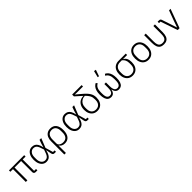

<svg xmlns="http://www.w3.org/2000/svg" viewBox="489 -2731 4894 4894"><g transform="rotate(-45 2936.0 -284.5)"><path d="M471 -462V-50H539V0H477Q446 0 430 -17.5Q414 -35 414 -61V-462H178V0H121V-462H26V-512H575V-462Z M1209 -50V0H1159Q1129 0 1113 -14Q1097 -28 1090 -64L1063 -201H1059Q1041 -125 1014.5 -78Q988 -31 950.5 -9.5Q913 12 860 12Q802 12 757 -20Q712 -52 686.5 -112Q661 -172 661 -256Q661 -340 686.5 -400Q712 -460 757 -492Q802 -524 860 -524Q913 -524 952 -503Q991 -482 1018 -435.5Q1045 -389 1061 -311H1064L1090 -405L1128 -512H1190L1090 -259L1151 -50ZM860 -39Q897 -39 923.5 -52.5Q950 -66 970.5 -98Q991 -130 1009 -186L1034 -256L1009 -331Q992 -386 971 -417.5Q950 -449 923 -461Q896 -473 860 -473Q804 -473 763 -425Q722 -377 722 -287V-225Q722 -135 763 -87Q804 -39 860 -39Z M1310 200V-279Q1310 -353 1334.5 -407.5Q1359 -462 1407 -493Q1455 -524 1524 -524Q1627 -524 1681.5 -455Q1736 -386 1736 -258Q1736 -128 1680 -58Q1624 12 1524 12Q1468 12 1428.5 -10.5Q1389 -33 1370 -66H1367V200ZM1512 -39Q1593 -39 1634 -88Q1675 -137 1675 -224V-288Q1675 -375 1635 -424Q1595 -473 1521 -473Q1448 -473 1407.5 -423.5Q1367 -374 1367 -283V-139Q1367 -109 1387.5 -86.5Q1408 -64 1441 -51.5Q1474 -39 1512 -39Z M2392 -50V0H2342Q2312 0 2296 -14Q2280 -28 2273 -64L2246 -201H2242Q2224 -125 2197.5 -78Q2171 -31 2133.5 -9.5Q2096 12 2043 12Q1985 12 1940 -20Q1895 -52 1869.5 -112Q1844 -172 1844 -256Q1844 -340 1869.5 -400Q1895 -460 1940 -492Q1985 -524 2043 -524Q2096 -524 2135 -503Q2174 -482 2201 -435.5Q2228 -389 2244 -311H2247L2273 -405L2311 -512H2373L2273 -259L2334 -50ZM2043 -39Q2080 -39 2106.5 -52.5Q2133 -66 2153.5 -98Q2174 -130 2192 -186L2217 -256L2192 -331Q2175 -386 2154 -417.5Q2133 -449 2106 -461Q2079 -473 2043 -473Q1987 -473 1946 -425Q1905 -377 1905 -287V-225Q1905 -135 1946 -87Q1987 -39 2043 -39Z M2746 -490Q2679 -488 2631 -460.5Q2583 -433 2557.5 -385Q2532 -337 2532 -273V-221Q2532 -164 2551.5 -123Q2571 -82 2607.5 -60.5Q2644 -39 2694 -39Q2744 -39 2780 -60Q2816 -81 2836.5 -121Q2857 -161 2857 -218V-243Q2857 -280 2851 -312.5Q2845 -345 2827.5 -376.5Q2810 -408 2778.5 -445Q2747 -482 2695 -528L2531 -675V-740H2873V-690H2647L2583 -694V-691L2727 -569Q2783 -522 2820.5 -480.5Q2858 -439 2879 -402Q2900 -365 2909 -327.5Q2918 -290 2918 -248Q2918 -167 2890.5 -108.5Q2863 -50 2812.5 -19Q2762 12 2694 12Q2626 12 2576 -20Q2526 -52 2498 -110Q2470 -168 2470 -247Q2470 -332 2501 -391.5Q2532 -451 2585.5 -481.5Q2639 -512 2706 -512V-527Z M3359 -349V-220Q3359 -151 3372.5 -111Q3386 -71 3410.5 -55Q3435 -39 3466 -39Q3518 -39 3545.5 -79.5Q3573 -120 3573 -216V-267Q3573 -347 3546.5 -402Q3520 -457 3466 -483L3497 -524Q3542 -502 3572 -465Q3602 -428 3618 -373Q3634 -318 3634 -241Q3634 -152 3614.5 -96Q3595 -40 3559 -14Q3523 12 3472 12Q3413 12 3378 -24Q3343 -60 3333 -121H3329Q3318 -60 3284 -24Q3250 12 3189 12Q3139 12 3103 -14Q3067 -40 3047 -96Q3027 -152 3027 -241Q3027 -316 3043 -371.5Q3059 -427 3089.5 -464.5Q3120 -502 3164 -524L3196 -483Q3141 -456 3115 -403Q3089 -350 3089 -267V-216Q3089 -120 3116.5 -79.5Q3144 -39 3195 -39Q3228 -39 3251.5 -55Q3275 -71 3288.5 -111Q3302 -151 3302 -220V-349ZM3406 -759 3346 -586 3305 -592 3349 -769Z M4236 -462H4091V-457Q4144 -430 4168 -380Q4192 -330 4192 -250Q4192 -169 4164.5 -110Q4137 -51 4086.5 -19.5Q4036 12 3968 12Q3900 12 3850 -19.5Q3800 -51 3772 -110Q3744 -169 3744 -250Q3744 -331 3771.5 -389.5Q3799 -448 3851 -480Q3903 -512 3978 -512H4236ZM4045 -462H3978Q3897 -462 3851.5 -413.5Q3806 -365 3806 -278V-222Q3806 -134 3850 -86.5Q3894 -39 3968 -39Q4043 -39 4087 -86.5Q4131 -134 4131 -222V-278Q4131 -338 4110.5 -382.5Q4090 -427 4045 -462Z M4538 12Q4470 12 4420 -20Q4370 -52 4342 -112Q4314 -172 4314 -256Q4314 -340 4342 -400Q4370 -460 4420 -492Q4470 -524 4538 -524Q4606 -524 4656.5 -492Q4707 -460 4734.5 -400Q4762 -340 4762 -256Q4762 -172 4734.5 -112Q4707 -52 4656.5 -20Q4606 12 4538 12ZM4538 -39Q4613 -39 4657 -86.5Q4701 -134 4701 -224V-288Q4701 -378 4657 -425.5Q4613 -473 4538 -473Q4464 -473 4420 -425.5Q4376 -378 4376 -288V-224Q4376 -134 4420 -86.5Q4464 -39 4538 -39Z M4957 -512V-227Q4957 -159 4971.5 -117.5Q4986 -76 5016.5 -57.5Q5047 -39 5094 -39Q5141 -39 5171.5 -57.5Q5202 -76 5216.5 -117.5Q5231 -159 5231 -227V-512H5288V-239Q5288 -151 5266.5 -95.5Q5245 -40 5202 -14Q5159 12 5094 12Q5029 12 4985.5 -14Q4942 -40 4921 -95.5Q4900 -151 4900 -239V-512Z M5664 0H5597L5439 -462H5385V-512H5431Q5456 -512 5471 -503Q5486 -494 5495 -469L5569 -247L5629 -61H5633L5698 -247L5796 -512H5851Z"/></g></svg>

Font: IBM Plex Sans Light
Style: Regular
Weight: 300
Designer: Mike Abbink, Paul van der Laan, Pieter van Rosmalen
Foundry: Bold Monday
Version: Version 3.201